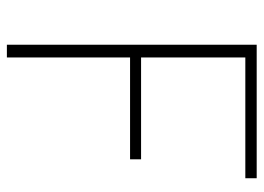

<svg xmlns="http://www.w3.org/2000/svg" viewBox="-124 -642 766 558"><g transform="rotate(90 259.0 -363.0)"><path d="M110 0H147V-358H443V-390H147V-693H498V-726H110Z"/></g></svg>

Font: Harano Aji Gothic K1 ExtraLight
Style: Regular
Weight: 250
Foundry: Masamichi Hosoda
Version: HaranoAjiGothicK1-ExtraLight version 20230610;ttx 4.39.4